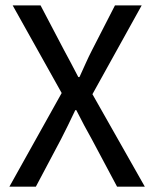

<svg xmlns="http://www.w3.org/2000/svg" viewBox="-20 -696 576 716"><path d="M15.1 0 210 -349.1 27.3 -675.8H131.3L219.2 -508.3Q231.9 -485.4 244.1 -461.9Q256.3 -438.5 272 -408.7H276.4Q290 -438.5 300.5 -461.9Q311 -485.4 322.8 -508.3L408.7 -675.8H508.3L324.7 -344.7L520 0H416.5L322.3 -176.8Q308.1 -201.7 294.2 -228Q280.3 -254.4 264.6 -285.2H260.7Q246.1 -254.4 233.2 -228Q220.2 -201.7 207.5 -176.8L113.8 0Z"/></svg>

Font: Akatab Medium
Style: Regular
Weight: 500
Designer: SIL Global
Foundry: SIL Global
Version: Version 4.100